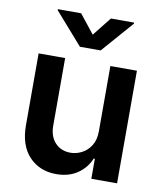

<svg xmlns="http://www.w3.org/2000/svg" viewBox="-86 -839 780 916"><g transform="rotate(10 304.0 -381.0)"><path d="M247.9 7.1Q167.6 7.1 116.8 -46.3Q66.1 -99.8 66.1 -198.2V-545.5H194.6V-218Q194.6 -166.2 223 -135.7Q251.4 -105.1 297.6 -105.1Q326 -105.1 352.6 -119Q379.3 -132.8 396.5 -160.3Q413.7 -187.9 413.7 -229.4V-545.5H542.3V0H417.6V-96.9H411.9Q393.5 -51.1 351.4 -22Q309.3 7.1 247.9 7.1ZM355.1 -610.8H254.6L120 -764.2V-769.2H232.6L304.7 -678.3L376.8 -769.2H489.3V-764.2Z"/></g></svg>

Font: Linik Sans SemiBold
Style: Regular
Weight: 600
Designer: Rasmus Andersson (font), Cristiano Sobral (main changes)
Foundry: rsms
Version: Version 3.018;June 1, 2022;FontCreator 14.0.0.2814 64-bit; t